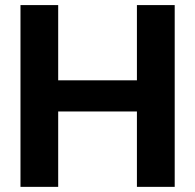

<svg xmlns="http://www.w3.org/2000/svg" viewBox="-20 -727 759 747"><path d="M59.7 -707.2H206.4V-414.5H512.7V-707.2H659.7V0H512.7V-293.3H206.4V0H59.7Z"/></svg>

Font: Pretendard Variable
Style: Regular
Weight: 400
Designer: Base glyphs from Inter by Rasmus Andersson; Hangul glyphs from Noto Sans CJK(Source Han Sans) by Jang Soo-young and Kang
Foundry: Kil Hyung-jin
Version: Version 1.100;FEAKit 1.0